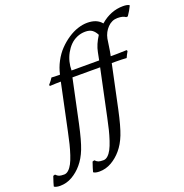

<svg xmlns="http://www.w3.org/2000/svg" viewBox="-351 -852 1189 1244"><g transform="rotate(-20 243.5 -230.5)"><path d="M97.2 -430.2Q106.9 -475.6 128.9 -516.8Q150.9 -558.1 180.2 -588.4Q209.5 -618.7 243.2 -641.1Q276.9 -663.6 311.3 -674.8Q345.7 -686 377 -686Q443.4 -686 475.1 -646Q546.4 -708 631.8 -708Q662.6 -708 674.8 -699.2V-695.8Q660.6 -665.5 639.2 -634.8L627.9 -633.8Q610.4 -647.9 571.8 -647.9Q533.2 -647.9 503.9 -617.9Q474.6 -587.9 465.8 -544.9Q464.4 -538.1 459 -499.8Q453.6 -461.4 449.2 -440.9L446.8 -430.2H488.8Q521 -430.2 557.1 -432.1L561 -424.8Q547.9 -401.9 540 -383.8Q506.8 -386.2 471.2 -386.2H438L375 -88.9Q351.6 20 330.1 74.5Q308.6 128.9 276.9 166Q246.6 202.1 207.3 224.6Q168 247.1 124 247.1Q96.2 247.1 83 237.8V234.9Q86.9 218.3 103 170.9L116.2 167Q127.4 178.7 138.4 182.9Q149.4 187 172.9 187Q189 187 203.6 173.6Q218.3 160.2 229.7 138.4Q241.2 116.7 252.4 82.8Q263.7 48.8 272.2 14.4Q280.8 -20 290 -64.9L357.9 -386.2H167L104 -88.9Q80.6 20 59.1 74.5Q37.6 128.9 5.9 166Q-24.4 202.1 -63.7 224.6Q-103 247.1 -147 247.1Q-174.8 247.1 -188 237.8V234.9Q-184.1 218.3 -168 170.9L-154.8 167Q-143.6 178.7 -132.6 182.9Q-121.6 187 -98.1 187Q-82 187 -67.4 173.6Q-52.7 160.2 -41.3 138.4Q-29.8 116.7 -18.6 82.8Q-7.3 48.8 1.2 14.4Q9.8 -20 19 -64.9L86.9 -386.2Q56.6 -386.2 11.2 -383.8L7.8 -391.1Q28.8 -415 39.1 -432.1Q52.2 -430.2 97.2 -430.2ZM367.2 -430.2 377.9 -483.9Q387.2 -533.2 421.9 -586.9Q410.2 -610.8 392.8 -623.5Q375.5 -636.2 345.2 -636.2Q314.9 -636.2 287.6 -624.3Q260.3 -612.3 240.5 -592Q220.7 -571.8 206.1 -545.2Q191.4 -518.6 184.1 -489.3Q176.8 -460 176.8 -430.2Z"/></g></svg>

Font: Linear Smooth
Style: Italic
Weight: 400
Designer: Philipp H. Poll, Flanker
Foundry: Philipp H. Poll, reworked by Flanker
Version: Version 1.061 | FøM Fix